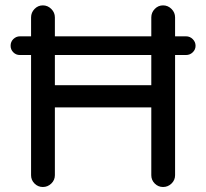

<svg xmlns="http://www.w3.org/2000/svg" viewBox="-20 -708 787 733"><path d="M98.6 -39.1V-498H55.7Q41 -498 30.8 -508.3Q20.5 -518.6 20.5 -533.2Q20.5 -548.8 31.2 -559.1Q42 -569.3 55.7 -569.3H98.6V-641.6Q98.6 -660.2 111.8 -673.8Q125 -687.5 143.6 -687.5Q162.1 -687.5 175.8 -673.8Q189.5 -660.2 189.5 -641.6V-569.3H557.6V-641.6Q557.6 -660.2 570.8 -673.8Q584 -687.5 602.5 -687.5Q621.1 -687.5 634.8 -673.8Q648.4 -660.2 648.4 -641.6V-569.3H690.4Q705.1 -569.3 715.8 -558.6Q726.6 -547.9 726.6 -533.2Q726.6 -518.6 715.8 -508.3Q705.1 -498 690.4 -498H648.4V-39.1Q648.4 -20.5 634.8 -7.3Q621.1 5.9 602.5 5.9Q584 5.9 570.8 -7.3Q557.6 -20.5 557.6 -39.1V-297.9H189.5V-39.1Q189.5 -20.5 175.8 -7.3Q162.1 5.9 143.6 5.9Q125 5.9 111.8 -7.3Q98.6 -20.5 98.6 -39.1ZM557.6 -382.8V-498H189.5V-382.8Z"/></svg>

Font: jf-openhuninn-2.0
Style: Regular
Weight: 400
Designer: [Kosugi Maru]
Designed by MOTOYA      

[Varela Round]
Joe Prince (Latin component); Avraham Cornfeld (Hebrew component)
Foundry: justfont CO.,LTD.
Version: 2.0